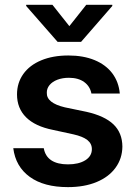

<svg xmlns="http://www.w3.org/2000/svg" viewBox="-20 -768 564 799"><path d="M266.6 -444.3Q240.2 -444.3 219 -436.3Q197.8 -428.2 186 -413.8Q174.3 -399.4 174.8 -381.8Q173.3 -339.4 250 -321.3L339.8 -302.7Q415.5 -285.6 452.1 -250.5Q488.8 -215.3 489.3 -158.2Q488.8 -108.4 460.9 -70.1Q433.1 -31.7 382.1 -10.5Q331.1 10.7 262.7 10.7Q162.6 10.7 103.8 -32Q44.9 -74.7 35.2 -151.4H162.1Q168 -117.7 193.6 -100.8Q219.2 -84 262.7 -84Q307.6 -84 335 -101.1Q362.3 -118.2 362.3 -147.5Q362.3 -170.4 343.5 -185.3Q324.7 -200.2 285.2 -209L200.2 -227.5Q126.5 -242.2 88.6 -279.8Q50.8 -317.4 50.8 -375Q50.8 -423.3 77.1 -460.2Q103.5 -497.1 151.9 -517.1Q200.2 -537.1 264.6 -537.1Q327.1 -537.1 373.8 -517.8Q420.4 -498.5 447.3 -462.9Q474.1 -427.2 478.5 -378.9H360.4Q354.5 -409.2 330.1 -426.8Q305.7 -444.3 266.6 -444.3ZM268.6 -659.2 338.9 -748H447.3V-743.2L317.4 -593.8H219.7L88.9 -743.2V-748H198.2Z"/></svg>

Font: WEMIX Pretendard SemiBold
Style: Regular
Weight: 600
Designer: Base glyphs from Inter by Rasmus Andersson; Hangeul glyphs from Noto Sans CJK(Source Han Sans) by Jang Soo-young and Kan
Foundry: Kil Hyung-jin
Version: Version 1.000